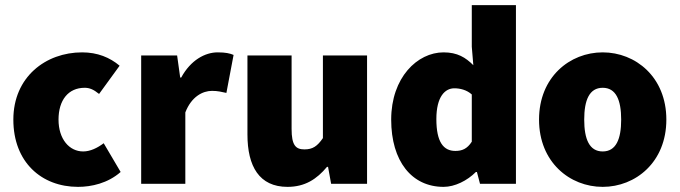

<svg xmlns="http://www.w3.org/2000/svg" viewBox="-20 -716 2648 748"><path d="M284 12C336 12 400 -2 450 -46L384 -158C360 -140 332 -126 304 -126C250 -126 208 -174 208 -250C208 -326 246 -374 310 -374C328 -374 344 -368 366 -350L446 -460C408 -492 360 -512 300 -512C158 -512 32 -416 32 -250C32 -84 142 12 284 12Z M530 0H702V-278C726 -340 770 -362 806 -362C828 -362 844 -358 862 -354L890 -502C876 -508 859 -512 828 -512C779 -512 723 -482 686 -414H682L670 -500H530Z M1100 12C1168 12 1214 -18 1254 -66H1258L1270 0H1410V-500H1238V-178C1216 -146 1198 -134 1166 -134C1132 -134 1116 -150 1116 -214V-500H944V-192C944 -68 990 12 1100 12Z M1708 12C1752 12 1800 -12 1834 -46H1838L1850 0H1990V-696H1818V-534L1824 -462C1794 -492 1762 -512 1708 -512C1606 -512 1504 -414 1504 -250C1504 -88 1584 12 1708 12ZM1754 -128C1708 -128 1680 -162 1680 -252C1680 -340 1714 -372 1750 -372C1772 -372 1798 -366 1818 -348V-164C1800 -136 1780 -128 1754 -128Z M2328 12C2456 12 2576 -84 2576 -250C2576 -416 2456 -512 2328 -512C2200 -512 2080 -416 2080 -250C2080 -84 2200 12 2328 12ZM2328 -126C2276 -126 2256 -174 2256 -250C2256 -326 2276 -374 2328 -374C2380 -374 2400 -326 2400 -250C2400 -174 2380 -126 2328 -126Z"/></svg>

Font: Giro Sans Black
Style: Regular
Weight: 900
Designer: Paul D. Hunt
Foundry: Adobe Systems Incorporated
Version: Version 1.000;PS 1.0;hotconv 1.0.88;makeotf.lib2.5.647800